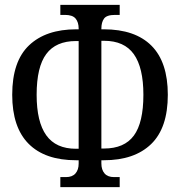

<svg xmlns="http://www.w3.org/2000/svg" viewBox="-20 -750 737 786"><path d="M227 16V-25H250Q276 -25 289 -40Q302 -55 302 -80V-94H292Q164 -94 97 -161.5Q30 -229 30 -362Q30 -499 99 -564.5Q168 -630 292 -630H302V-633Q302 -659 289.5 -674Q277 -689 246 -689H227V-730H470V-689H451Q417 -689 406 -674Q395 -659 395 -633V-630H405Q533 -630 600 -563Q667 -496 667 -362Q667 -226 598.5 -160Q530 -94 405 -94H395V-81Q395 -55 408 -40Q421 -25 447 -25H470V16ZM395 -142H406Q489 -142 528 -195Q567 -248 567 -362Q567 -473 528 -528Q489 -583 406 -583H395ZM291 -141H302V-582H291Q209 -582 169.5 -529Q130 -476 130 -362Q130 -251 169.5 -196Q209 -141 291 -141Z"/></svg>

Font: Noto Serif ExtraCondensed
Style: Regular
Weight: 400
Width: 2
Designer: Monotype Design Team
Foundry: Monotype Imaging Inc.
Version: Version 2.015